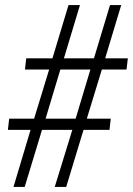

<svg xmlns="http://www.w3.org/2000/svg" viewBox="-20 -734 522 754"><path d="M33 0H77L145 -224H264L195 0H240L308 -224H410L415 -268H321L380 -461H477L482 -505H393L456 -714H412L349 -505H231L294 -714H249L186 -505H83L78 -461H173L114 -268H16L11 -224H100ZM159 -268 217 -461H335L277 -268Z"/></svg>

Font: Noto Sans Condensed Light
Style: Italic
Weight: 300
Width: 3
Italic angle: -12°
Designer: Monotype Design Team
Foundry: Monotype Imaging Inc.
Version: Version 2.013